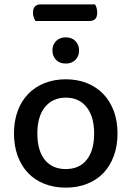

<svg xmlns="http://www.w3.org/2000/svg" viewBox="-20 -845 602 879"><path d="M142 -749Q138 -756 134.5 -765.5Q131 -775 131 -786Q131 -807 140.5 -816Q150 -825 166 -825H415Q419 -819 422 -809Q425 -799 425 -788Q425 -767 416 -758Q407 -749 390 -749ZM518 -234Q518 -177 501 -131Q484 -85 453.5 -53Q423 -21 379 -3.5Q335 14 281 14Q227 14 183 -3.5Q139 -21 108.5 -53Q78 -85 61 -131Q44 -177 44 -234Q44 -291 61 -337Q78 -383 109 -415Q140 -447 184 -464.5Q228 -482 281 -482Q334 -482 378 -464.5Q422 -447 453 -414.5Q484 -382 501 -336.5Q518 -291 518 -234ZM281 -398Q221 -398 186 -355Q151 -312 151 -234Q151 -156 185 -113.5Q219 -71 281 -71Q343 -71 377 -113.5Q411 -156 411 -234Q411 -311 376.5 -354.5Q342 -398 281 -398ZM342 -614Q342 -588 325.5 -571Q309 -554 281 -554Q253 -554 236.5 -571Q220 -588 220 -614Q220 -640 236.5 -657Q253 -674 281 -674Q309 -674 325.5 -657Q342 -640 342 -614Z"/></svg>

Font: Baloo Da 2 Medium
Style: Regular
Weight: 500
Designer: Noopur Datye, Sulekha Rajkumar and Ek Type
Foundry: Ek Type
Version: Version 1.640;hotconv 1.0.111;makeotfexe 2.5.65597; ttfautoh